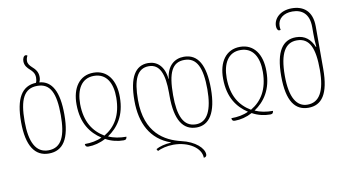

<svg xmlns="http://www.w3.org/2000/svg" viewBox="-93 -1003 2687 1485"><g transform="rotate(-10 1251.0 -260.0)"><path d="M245 -545C252 -557 255 -571 255 -586C255 -630 230 -653 209 -672C193 -687 180 -702 180 -724C180 -738 184 -754 191 -764C188 -768 183 -770 178 -770C161 -770 152 -747 152 -727C152 -692 173 -671 192 -654C210 -638 227 -619 227 -586C227 -571 225 -558 219 -546C107 -542 53 -452 53 -267C53 -77 116 10 223 10C335 10 393 -75 393 -267C393 -445 345 -536 245 -545ZM224 -15C126 -15 81 -104 81 -267C81 -438 120 -521 225 -521C327 -521 365 -439 365 -267C365 -107 329 -15 224 -15Z M532 10C578 10 626 -2 670 -26C715 -1 764 10 811 10C830 10 834 0 836 -14C785 -14 737 -22 696 -41C776 -95 839 -180 839 -325C840 -456 780 -546 670 -546C559 -546 498 -456 499 -325C500 -176 564 -94 644 -41C605 -22 558 -14 509 -14C509 2 517 10 532 10ZM670 -52C585 -102 528 -185 527 -325C527 -438 571 -521 669 -521C768 -521 812 -439 811 -325C810 -188 757 -103 670 -52Z M1384 10C1482 10 1544 -77 1544 -267C1544 -453 1490 -546 1380 -546C1307 -546 1246 -499 1236 -398H1234C1224 -499 1169 -546 1099 -546C999 -546 945 -461 945 -277C945 -100 1012 34 1167 89V91C1119 93 1076 105 1048 121L1057 137C1085 123 1130 110 1183 110C1301 110 1397 173 1397 250C1411 250 1420 242 1420 228C1420 180 1356 117 1247 93C1123 63 973 -17 973 -277C973 -439 1010 -521 1100 -521C1186 -521 1219 -440 1219 -292V-267C1219 -75 1278 10 1384 10ZM1380 -521C1477 -521 1516 -436 1516 -267C1516 -104 1472 -15 1383 -15C1284 -15 1247 -107 1247 -267C1247 -445 1284 -521 1380 -521Z M1683 10C1729 10 1777 -2 1821 -26C1866 -1 1915 10 1962 10C1981 10 1985 0 1987 -14C1936 -14 1888 -22 1847 -41C1927 -95 1990 -180 1990 -325C1991 -456 1931 -546 1821 -546C1710 -546 1649 -456 1650 -325C1651 -176 1715 -94 1795 -41C1756 -22 1709 -14 1660 -14C1660 2 1668 10 1683 10ZM1821 -52C1736 -102 1679 -185 1678 -325C1678 -438 1722 -521 1820 -521C1919 -521 1963 -439 1962 -325C1961 -188 1908 -103 1821 -52Z M2262 10C2366 10 2426 -68 2426 -266V-600C2426 -721 2358 -770 2267 -770C2174 -770 2123 -713 2123 -656C2123 -634 2131 -619 2143 -619C2146 -619 2151 -619 2154 -620C2152 -630 2151 -640 2151 -651C2151 -708 2198 -745 2267 -745C2342 -745 2398 -705 2398 -600V-544C2398 -511 2399 -477 2403 -444H2399C2374 -504 2332 -544 2260 -544C2158 -544 2096 -466 2096 -267C2096 -68 2159 10 2262 10ZM2259 -15C2175 -15 2124 -92 2124 -265C2124 -444 2173 -519 2263 -519C2365 -519 2399 -430 2399 -265C2399 -94 2351 -15 2259 -15Z"/></g></svg>

Font: Noto Serif Georgian Condensed Thin
Style: Regular
Weight: 100
Width: 3
Designer: Monotype Design Team, Akaki Razmadze
Foundry: Google LLC
Version: Version 2.003